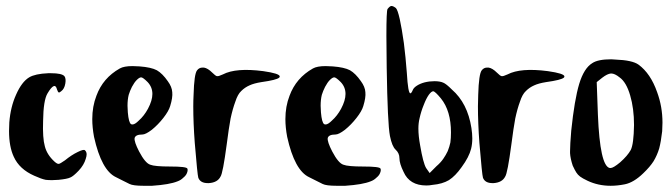

<svg xmlns="http://www.w3.org/2000/svg" viewBox="-20 -715 2213 633"><path d="M76.2 -460Q95.7 -471.7 138.7 -473.6Q143.6 -473.6 148.4 -473.6Q183.6 -473.6 192.4 -463.9Q198.2 -456.1 195.3 -439.5Q192.4 -421.9 181.6 -414.1Q175.8 -409.2 173.8 -410.2Q170.9 -411.1 168 -419.9Q161.1 -448.2 136.7 -407.2Q123 -384.8 122.1 -316.4Q120.1 -259.8 127.9 -232.4Q134.8 -205.1 159.2 -182.6Q168.9 -173.8 173.8 -174.8Q177.7 -174.8 194.3 -186.5Q215.8 -204.1 236.3 -213.9Q255.9 -223.6 259.8 -219.7Q265.6 -214.8 265.6 -206.1Q265.6 -200.2 262.7 -191.4Q256.8 -170.9 239.3 -152.3Q221.7 -133.8 211.9 -129.9Q202.1 -125 172.9 -122.1Q161.1 -121.1 151.4 -121.1Q139.6 -121.1 130.9 -122.1Q116.2 -125 92.8 -135.7Q43.9 -157.2 25.4 -198.2Q9.8 -231.4 9.8 -283.2Q9.8 -296.9 10.7 -311.5Q14.6 -362.3 33.2 -403.3Q51.8 -445.3 76.2 -460Z M375 -489.3Q388.7 -497.1 417 -497.1Q427.7 -497.1 440.4 -496.1Q478.5 -493.2 497.1 -483.4Q515.6 -472.7 533.2 -447.3Q546.9 -428.7 547.9 -411.1Q549.8 -393.6 541 -365.2Q536.1 -348.6 518.6 -326.2Q501 -303.7 480.5 -287.1Q460 -271.5 449.2 -271.5Q426.8 -271.5 423.8 -259.8Q421.9 -248 438.5 -215.8Q459 -176.8 475.6 -171.9Q490.2 -166 541 -166Q594.7 -166 597.7 -159.2Q598.6 -157.2 598.6 -154.3Q598.6 -150.4 596.7 -145.5Q593.8 -136.7 584 -128.9Q576.2 -121.1 565.4 -117.2Q539.1 -106.4 481.4 -102.5Q465.8 -102.5 453.1 -102.5Q418.9 -102.5 407.2 -108.4Q402.3 -111.3 385.7 -119.1Q369.1 -127 362.3 -130.9Q314.5 -153.3 290 -263.7Q284.2 -294.9 284.2 -322.3Q284.2 -364.3 297.9 -399.4Q319.3 -458 375 -489.3ZM466.8 -444.3Q451.2 -460 445.3 -460Q439.5 -460 430.7 -451.2Q422.9 -443.4 415 -428.7Q408.2 -415 404.3 -402.3Q400.4 -386.7 400.4 -366.2Q400.4 -356.4 401.4 -344.7Q404.3 -310.5 412.1 -305.7Q414.1 -304.7 417 -304.7Q424.8 -304.7 437.5 -317.4Q455.1 -333 467.8 -356.4Q482.4 -383.8 482.4 -405.3Q482.4 -427.7 466.8 -444.3Z M629.9 -483.4Q636.7 -492.2 647.5 -492.2Q649.4 -492.2 652.3 -492.2Q665 -490.2 679.7 -475.6Q690.4 -464.8 695.3 -463.9Q700.2 -462.9 714.8 -469.7Q757.8 -492.2 847.7 -480.5Q902.3 -472.7 902.3 -462.9Q902.3 -460.9 900.4 -459Q891.6 -451.2 841.8 -444.3Q817.4 -440.4 802.7 -433.6Q787.1 -426.8 775.4 -415Q763.7 -404.3 755.9 -379.9Q747.1 -356.4 740.2 -324.2Q734.4 -293 727.5 -239.3Q714.8 -143.6 707 -132.8Q697.3 -113.3 668.9 -111.3Q667 -111.3 665 -111.3Q640.6 -111.3 633.8 -128.9Q630.9 -137.7 622.1 -244.1Q617.2 -309.6 617.2 -364.3Q617.2 -383.8 618.2 -402.3Q620.1 -471.7 629.9 -483.4Z M1011.7 -489.3Q1025.4 -497.1 1053.7 -497.1Q1064.5 -497.1 1077.1 -496.1Q1115.2 -493.2 1133.8 -483.4Q1152.3 -472.7 1169.9 -447.3Q1183.6 -428.7 1184.6 -411.1Q1186.5 -393.6 1177.7 -365.2Q1172.9 -348.6 1155.3 -326.2Q1137.7 -303.7 1117.2 -287.1Q1096.7 -271.5 1085.9 -271.5Q1063.5 -271.5 1060.5 -259.8Q1058.6 -248 1075.2 -215.8Q1095.7 -176.8 1112.3 -171.9Q1127 -166 1177.7 -166Q1231.4 -166 1234.4 -159.2Q1235.4 -157.2 1235.4 -154.3Q1235.4 -150.4 1233.4 -145.5Q1230.5 -136.7 1220.7 -128.9Q1212.9 -121.1 1202.1 -117.2Q1175.8 -106.4 1118.2 -102.5Q1102.5 -102.5 1089.8 -102.5Q1055.7 -102.5 1043.9 -108.4Q1039.1 -111.3 1022.5 -119.1Q1005.9 -127 999 -130.9Q951.2 -153.3 926.8 -263.7Q920.9 -294.9 920.9 -322.3Q920.9 -364.3 934.6 -399.4Q956.1 -458 1011.7 -489.3ZM1103.5 -444.3Q1087.9 -460 1082 -460Q1076.2 -460 1067.4 -451.2Q1059.6 -443.4 1051.8 -428.7Q1044.9 -415 1041 -402.3Q1037.1 -386.7 1037.1 -366.2Q1037.1 -356.4 1038.1 -344.7Q1041 -310.5 1048.8 -305.7Q1050.8 -304.7 1053.7 -304.7Q1061.5 -304.7 1074.2 -317.4Q1091.8 -333 1104.5 -356.4Q1119.1 -383.8 1119.1 -405.3Q1119.1 -427.7 1103.5 -444.3Z M1257.8 -685.5Q1265.6 -695.3 1270.5 -695.3Q1276.4 -695.3 1285.2 -688.5Q1291 -682.6 1297.9 -652.3Q1304.7 -621.1 1311.5 -573.2Q1317.4 -526.4 1321.3 -474.6Q1325.2 -407.2 1333 -407.2Q1336.9 -408.2 1340.8 -418Q1343.8 -425.8 1354.5 -432.6Q1365.2 -439.5 1379.9 -443.4Q1395.5 -447.3 1412.1 -447.3Q1430.7 -447.3 1441.4 -442.4Q1451.2 -438.5 1469.7 -419.9Q1521.5 -375 1534.2 -293Q1537.1 -274.4 1537.1 -258.8Q1537.1 -240.2 1533.2 -224.6Q1526.4 -197.3 1502 -164.1Q1481.4 -134.8 1460 -121.1Q1438.5 -108.4 1406.2 -105.5Q1395.5 -103.5 1385.7 -103.5Q1330.1 -103.5 1310.5 -148.4Q1296.9 -175.8 1296.9 -193.4Q1296.9 -210 1284.2 -221.7Q1272.5 -232.4 1265.6 -266.6Q1257.8 -306.6 1254.9 -492.2Q1253.9 -554.7 1253.9 -596.7Q1253.9 -680.7 1257.8 -685.5ZM1433.6 -390.6Q1414.1 -414.1 1408.2 -414.1Q1402.3 -414.1 1393.6 -402.3Q1384.8 -389.6 1377 -369.1Q1368.2 -347.7 1363.3 -325.2Q1359.4 -309.6 1359.4 -291Q1359.4 -266.6 1365.2 -235.4Q1375 -177.7 1384.8 -161.1Q1388.7 -155.3 1396.5 -144.5Q1402.3 -150.4 1418.9 -167Q1432.6 -178.7 1441.4 -191.4Q1450.2 -204.1 1456.1 -216.8Q1461.9 -231.4 1464.8 -245.1Q1466.8 -259.8 1466.8 -278.3Q1466.8 -349.6 1433.6 -390.6Z M1568.4 -483.4Q1575.2 -492.2 1585.9 -492.2Q1587.9 -492.2 1590.8 -492.2Q1603.5 -490.2 1618.2 -475.6Q1628.9 -464.8 1633.8 -463.9Q1638.7 -462.9 1653.3 -469.7Q1696.3 -492.2 1786.1 -480.5Q1840.8 -472.7 1840.8 -462.9Q1840.8 -460.9 1838.9 -459Q1830.1 -451.2 1780.3 -444.3Q1755.9 -440.4 1741.2 -433.6Q1725.6 -426.8 1713.9 -415Q1702.1 -404.3 1694.3 -379.9Q1685.5 -356.4 1678.7 -324.2Q1672.9 -293 1666 -239.3Q1653.3 -143.6 1645.5 -132.8Q1635.7 -113.3 1607.4 -111.3Q1605.5 -111.3 1603.5 -111.3Q1579.1 -111.3 1572.3 -128.9Q1569.3 -137.7 1560.5 -244.1Q1555.7 -309.6 1555.7 -364.3Q1555.7 -383.8 1556.6 -402.3Q1558.6 -471.7 1568.4 -483.4Z M1932.6 -506.8Q1951.2 -519.5 1995.1 -519.5Q2002 -519.5 2008.8 -518.6Q2064.5 -516.6 2085 -502Q2125 -472.7 2146.5 -411.1Q2164.1 -363.3 2164.1 -310.5Q2164.1 -296.9 2163.1 -282.2Q2159.2 -248 2153.3 -225.6Q2146.5 -203.1 2134.8 -183.6Q2123 -165 2100.6 -143.6Q2069.3 -113.3 2040 -107.4Q2015.6 -102.5 1993.2 -102.5Q1952.1 -102.5 1917 -119.1Q1900.4 -127 1892.6 -132.8Q1884.8 -138.7 1879.9 -146.5Q1875 -154.3 1868.2 -168.9Q1860.4 -192.4 1859.4 -210Q1859.4 -210.9 1859.4 -212.9Q1859.4 -214.8 1859.4 -216.8Q1859.4 -237.3 1863.3 -284.2Q1874 -386.7 1889.6 -438.5Q1905.3 -490.2 1932.6 -506.8ZM2022.5 -460Q2006.8 -472.7 1995.1 -472.7Q1995.1 -472.7 1994.1 -472.7Q1982.4 -471.7 1965.8 -459Q1960 -454.1 1947.3 -444.3Q1948.2 -417 1951.2 -336.9Q1958 -168 1990.2 -161.1Q1991.2 -161.1 1992.2 -161.1Q1992.2 -161.1 1993.2 -161.1Q2002 -161.1 2024.4 -179.7Q2048.8 -201.2 2059.6 -220.7Q2069.3 -240.2 2070.3 -302.7Q2070.3 -357.4 2057.6 -400.4Q2044.9 -444.3 2022.5 -460Z"/></svg>

Font: CillaFHscript
Style: Medium
Weight: 400
Designer: Cecilia Bingert
Version: Version 001.000